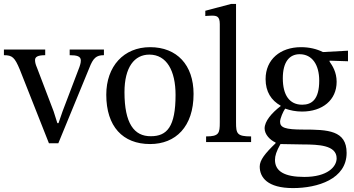

<svg xmlns="http://www.w3.org/2000/svg" viewBox="-33 -726 1810 981"><path d="M265 6 423 -378C443 -430 459 -444 498 -444V-473H323V-444C359 -444 380 -439 380 -417C380 -401 374 -389 373 -384L287 -158L266 -97H260L241 -157L156 -380C150 -394 146 -406 146 -419C146 -435 159 -444 198 -444V-473H-13V-444C30 -444 42 -433 68 -371L217 6Z M734 10C864 10 956 -78 956 -246C956 -394 871 -485 734 -485C599 -485 510 -387 510 -242C510 -80 594 10 734 10ZM738 -30C652 -29 603 -96 603 -255C603 -383 654 -447 730 -447C819 -447 864 -364 864 -241C864 -78 820 -30 738 -30Z M1250 0V-29C1178 -29 1173 -43 1173 -101V-706H1148L1016 -671V-644C1016 -644 1031 -646 1048 -646C1073 -646 1090 -644 1090 -603V-101C1090 -45 1086 -29 1020 -29V0Z M1464 235C1590 235 1738 189 1738 55C1738 -60 1642 -64 1516 -64C1424 -64 1398 -74 1398 -104C1398 -121 1414 -157 1424 -171C1450 -162 1478 -156 1510 -156C1615 -156 1687 -215 1687 -308C1687 -358 1665 -391 1651 -411V-416L1745 -413V-467L1617 -460C1585 -476 1547 -485 1505 -485C1399 -485 1324 -422 1324 -322C1324 -257 1353 -213 1401 -186V-184C1354 -148 1319 -106 1319 -70C1319 -39 1347 -10 1375 2V6C1321 58 1294 92 1294 125C1294 180 1333 235 1464 235ZM1400 10C1414 10 1433 11 1513 12C1516 12 1519 12 1522 12C1589 13 1687 14 1687 83C1687 126 1640 178 1522 178C1420 178 1372 149 1372 91C1372 70 1379 47 1400 10ZM1511 -191C1446 -191 1412 -240 1412 -326C1412 -410 1446 -449 1498 -449C1562 -449 1598 -395 1598 -314C1598 -219 1561 -191 1511 -191Z"/></svg>

Font: STIX Two Text
Style: Regular
Weight: 400
Designer: Ross Mills, John Hudson & Paul Hanslow, Tiro Typeworks Ltd; with prior portions MicroPress Inc., and Coen Hoffman.
Foundry: Tiro Typeworks Ltd
Version: Version 2.13 b171